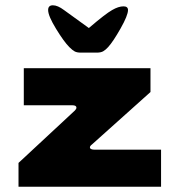

<svg xmlns="http://www.w3.org/2000/svg" viewBox="-20 -706 669 726"><path d="M263 -288Q269 -294 269 -299Q269 -308 253 -308H70V-448H549V-358L328 -160Q320 -154 320 -149Q320 -140 339 -140H589V0H50V-90ZM180 -686Q198 -686 222 -668L316 -600Q379 -654 404 -668Q428 -682 447 -682Q464 -682 464 -668Q464 -648 436 -598.5Q408 -549 389 -528Q379 -517 370 -512Q361 -507 346 -507H286Q271 -507 262.5 -511.5Q254 -516 242 -528Q222 -548 192 -597Q162 -646 162 -668Q162 -686 180 -686Z"/></svg>

Font: Dashboard
Style: Regular
Weight: 400
Designer: jaiki
Version: Version 1.000